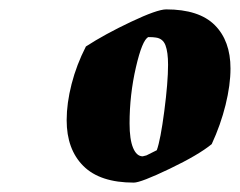

<svg xmlns="http://www.w3.org/2000/svg" viewBox="-20 -706 511 409"><path d="M122 -450Q122 -486 132.5 -527Q143 -568 163 -607Q203 -633 259 -659.5Q315 -686 334 -686Q404 -686 437.5 -652.5Q471 -619 471 -560Q471 -525 460.5 -482.5Q450 -440 431 -399Q403 -376 341.5 -346.5Q280 -317 265 -317Q193 -317 157.5 -352.5Q122 -388 122 -450ZM292 -375 314 -386Q322 -408 330 -469.5Q338 -531 338 -568Q338 -595 332.5 -609.5Q327 -624 312 -626Q307 -627 296 -627Q283 -621 269.5 -562.5Q256 -504 256 -443Q256 -409 263.5 -391Q271 -373 284 -373Z"/></svg>

Font: Grenze ExtraBold
Style: Italic
Weight: 800
Italic angle: -10°
Designer: Renata Polastri
Foundry: Omnibus-Type
Version: Version 1.002; ttfautohint (v1.8)